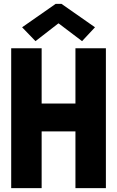

<svg xmlns="http://www.w3.org/2000/svg" viewBox="-20 -968 602 988"><path d="M37.6 0V-719.7H194.3V-435.1H368.2V-719.7H524.9V0H368.2V-292H194.3V0ZM162.6 -756.3 93.8 -827.6 266.6 -948.2H296.4L468.8 -827.6L402.3 -756.3L282.2 -847.2H279.8Z"/></svg>

Font: Reddit Mono ExtraBold
Style: Regular
Weight: 800
Monospace: yes
Designer: Stephen Hutchings
Foundry: Reddit
Version: Version 1.014